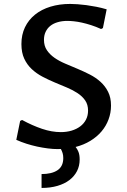

<svg xmlns="http://www.w3.org/2000/svg" viewBox="-20 -745 644 972"><path d="M288.1 -76.2Q317.4 -76.2 342.5 -83.7Q367.7 -91.3 386.2 -105.2Q404.8 -119.1 415.3 -139.4Q425.8 -159.7 425.8 -185.1Q425.8 -215.3 411.4 -236.3Q397 -257.3 373 -273.2Q349.1 -289.1 318.8 -301.8Q288.6 -314.5 257.1 -327.6Q225.6 -340.8 195.3 -356.7Q165 -372.6 141.1 -394.8Q117.2 -417 102.8 -447.8Q88.4 -478.5 88.4 -522Q88.4 -569.3 106.4 -606.9Q124.5 -644.5 157.2 -670.9Q189.9 -697.3 235.4 -711.2Q280.8 -725.1 335.4 -725.1Q351.6 -725.1 372.6 -723.6Q393.6 -722.2 417.5 -719Q441.4 -715.8 467.5 -710.7Q493.7 -705.6 520 -697.8L501 -603L491.7 -598.1Q465.8 -609.9 441.4 -617.7Q417 -625.5 395 -630.4Q373 -635.3 354.2 -637.2Q335.4 -639.2 321.3 -639.2Q294.4 -639.2 272.5 -632.8Q250.5 -626.5 235.1 -614.3Q219.7 -602.1 211.2 -584.2Q202.6 -566.4 202.6 -543.5Q202.6 -512.7 217.3 -491Q231.9 -469.2 255.6 -452.6Q279.3 -436 309.8 -423.1Q340.3 -410.2 372.3 -396.7Q404.3 -383.3 434.8 -367.7Q465.3 -352.1 489 -330.6Q512.7 -309.1 527.3 -280Q542 -251 542 -210.4Q542 -173.8 529.5 -140.4Q517.1 -106.9 493.9 -79.6Q470.7 -52.2 437.5 -32Q404.3 -11.7 362.8 -1Q371.1 8.8 377.2 23.9Q383.3 39.1 383.3 62.5Q383.3 94.7 369.9 121.1Q356.4 147.5 331.5 166.5Q306.6 185.5 270.8 196Q234.9 206.5 190.4 206.5V136.2Q242.2 136.2 271.2 116.7Q300.3 97.2 300.3 55.2Q300.3 41 296.9 30Q293.5 19 288.1 9.3Q284.2 9.3 280.5 9.5Q276.9 9.8 272.9 9.8Q248.5 9.8 221.9 6.3Q195.3 2.9 168.2 -2.9Q141.1 -8.8 114.3 -17.3Q87.4 -25.9 62.5 -37.1L82 -132.8L91.8 -137.7Q143.6 -109.4 192.9 -92.8Q242.2 -76.2 288.1 -76.2Z"/></svg>

Font: Proza Libre
Style: Medium
Weight: 500
Designer: Jasper de Waard
Foundry: Jasper de Waard
Version: Version 1.000; ttfautohint (v1.4.1.8-43bc)